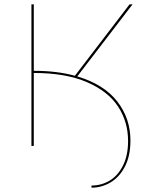

<svg xmlns="http://www.w3.org/2000/svg" viewBox="-20 -678 706 892"><path d="M586 -25Q586 46 560.5 95.5Q535 145 493.5 169.5Q452 194 405 194V184Q451 184 489.5 161Q528 138 551.5 91Q575 44 575 -23Q575 -112 528.5 -183Q482 -254 383.5 -296.5Q285 -339 137 -339V0H126V-658H137V-349Q245 -349 328 -326L582 -658H596L339 -323Q463 -286 524.5 -207Q586 -128 586 -25Z"/></svg>

Font: Ysabeau SC Hairline
Style: Regular
Weight: 100
Designer: Christian Thalmann (Catharsis Fonts)
Version: Version 0.003